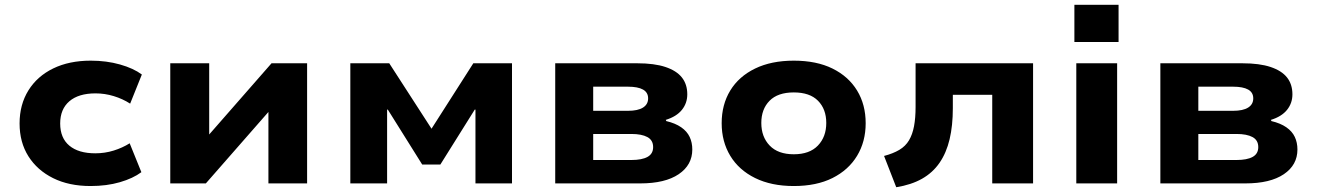

<svg xmlns="http://www.w3.org/2000/svg" viewBox="-20 -768 5514 804"><path d="M359 11Q269 11 202.5 -22Q136 -55 99 -113.5Q62 -172 62 -251Q62 -330 99 -389.5Q136 -449 203 -481.5Q270 -514 360 -514Q426 -514 482.5 -498Q539 -482 574 -456L525 -334Q494 -354 456.5 -365.5Q419 -377 380 -377Q309 -377 270.5 -344Q232 -311 232 -251Q232 -190 270.5 -158Q309 -126 379 -126Q419 -126 456 -137.5Q493 -149 523 -168L572 -47Q537 -21 482 -5Q427 11 359 11Z M693 0V-503H856V-190H843L1117 -503H1266V0H1104V-314H1117L842 0Z M1447 0V-503H1610L1787 -229L1962 -503H2124V0H1971V-309H1968L1824 -79H1748L1604 -309H1601V0Z M2305 0V-503H2649Q2720 -503 2766.5 -487.5Q2813 -472 2835.5 -443.5Q2858 -415 2858 -373Q2858 -336 2835.5 -308Q2813 -280 2768 -266L2770 -261Q2808 -252 2832.5 -235Q2857 -218 2868 -194.5Q2879 -171 2879 -142Q2879 -77 2822 -38.5Q2765 0 2661 0ZM2464 -98H2624Q2668 -98 2691.5 -111Q2715 -124 2715 -152Q2715 -181 2691 -194Q2667 -207 2624 -207H2464ZM2464 -304H2610Q2651 -304 2672.5 -317.5Q2694 -331 2694 -356Q2694 -381 2672.5 -393Q2651 -405 2610 -405H2464Z M3304 11Q3210 11 3142 -22.5Q3074 -56 3038 -115.5Q3002 -175 3002 -252Q3002 -330 3038 -389Q3074 -448 3142 -481Q3210 -514 3304 -514Q3399 -514 3466 -481Q3533 -448 3569 -389Q3605 -330 3605 -252Q3605 -175 3569 -115.5Q3533 -56 3466 -22.5Q3399 11 3304 11ZM3304 -122Q3370 -122 3405 -158.5Q3440 -195 3440 -253Q3440 -311 3405.5 -346Q3371 -381 3304 -381Q3237 -381 3202.5 -346Q3168 -311 3168 -253Q3168 -195 3203 -158.5Q3238 -122 3304 -122Z M3733 16 3682 -115Q3720 -125 3746 -140.5Q3772 -156 3786.5 -180.5Q3801 -205 3807.5 -239.5Q3814 -274 3814 -320V-503H4306V0H4135V-371H3970V-315Q3970 -242 3956.5 -185Q3943 -128 3914.5 -86.5Q3886 -45 3841 -19.5Q3796 6 3733 16Z M4479 -592V-748H4664V-592ZM4487 0V-503H4658V0Z M4839 0V-503H5183Q5254 -503 5300.5 -487.5Q5347 -472 5369.5 -443.5Q5392 -415 5392 -373Q5392 -336 5369.5 -308Q5347 -280 5302 -266L5304 -261Q5342 -252 5366.5 -235Q5391 -218 5402 -194.5Q5413 -171 5413 -142Q5413 -77 5356 -38.5Q5299 0 5195 0ZM4998 -98H5158Q5202 -98 5225.5 -111Q5249 -124 5249 -152Q5249 -181 5225 -194Q5201 -207 5158 -207H4998ZM4998 -304H5144Q5185 -304 5206.5 -317.5Q5228 -331 5228 -356Q5228 -381 5206.5 -393Q5185 -405 5144 -405H4998Z"/></svg>

Font: Nunito Sans 7pt SemiExpanded ExtraBold
Style: Regular
Weight: 800
Width: 6
Designer: Vernon Adams
Foundry: Vernon Adams
Version: Version 3.101;gftools[0.9.27]